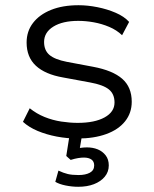

<svg xmlns="http://www.w3.org/2000/svg" viewBox="-20 -523 591 736"><path d="M277 8Q237 8 197.5 0.5Q158 -7 124.5 -21Q91 -35 68 -56L94 -108Q120 -87 151 -74.5Q182 -62 215 -57Q248 -52 278 -52Q343 -52 381 -73Q419 -94 419 -130Q419 -163 397 -180.5Q375 -198 325 -207L222 -226Q153 -238 117.5 -271Q82 -304 82 -360Q82 -403 106.5 -435Q131 -467 175.5 -485Q220 -503 281 -503Q316 -503 353.5 -495.5Q391 -488 423.5 -474Q456 -460 475 -439L448 -388Q427 -408 398.5 -420Q370 -432 339.5 -437.5Q309 -443 280 -443Q220 -443 184.5 -421Q149 -399 149 -362Q149 -330 169.5 -312.5Q190 -295 236 -286L337 -267Q412 -253 448.5 -221Q485 -189 485 -133Q485 -90 459.5 -58Q434 -26 387 -9Q340 8 277 8ZM280 193Q256 193 231.5 188Q207 183 192 174L204 131Q223 140 239.5 144Q256 148 281 148Q308 148 324.5 139Q341 130 341 111Q341 96 330.5 88.5Q320 81 301 81Q292 81 279.5 83Q267 85 251 90L234 75L249 -20H297L284 57L262 49Q273 46 287 44Q301 42 313 42Q336 42 354.5 49.5Q373 57 385 72.5Q397 88 397 111Q397 136 381.5 154.5Q366 173 340 183Q314 193 280 193Z"/></svg>

Font: Nunito Sans 7pt Light
Style: Regular
Weight: 300
Designer: Vernon Adams
Foundry: Vernon Adams
Version: Version 3.101;gftools[0.9.27]